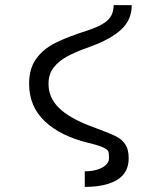

<svg xmlns="http://www.w3.org/2000/svg" viewBox="-20 -570 640 752"><path d="M407 50Q407 30.5 404.5 23.2Q402 16 384.8 7.8Q367.5 -0.5 324 -11Q217 -37 155.5 -95Q94 -153 94 -242Q94 -301 121.5 -339.5Q149 -378 197 -402Q245 -426 324 -451Q377.5 -468.5 401.2 -490.2Q425 -512 425 -550H496Q496 -492 454.2 -453.8Q412.5 -415.5 330 -386Q276 -367 242.2 -348.5Q208.5 -330 189.2 -304.2Q170 -278.5 170 -242Q170 -187.5 210.5 -147.8Q251 -108 332 -77L361.5 -66Q413 -47 436 -35Q459 -23 471.5 -3.5Q484 16 484 50Q484 107 438.8 134.5Q393.5 162 312 162V101Q340 101 361.5 94.2Q383 87.5 395 75.8Q407 64 407 50Z"/></svg>

Font: JuliaMono
Style: Regular
Weight: 400
Monospace: yes
Designer: cormullion
Foundry: corm
Version: Version 0.055; ttfautohint (v1.8.4)